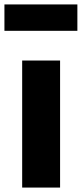

<svg xmlns="http://www.w3.org/2000/svg" viewBox="-34 -846 369 866"><path d="M315 -707V-826H-14V-707ZM237 -573H66V0H237Z"/></svg>

Font: Glow Sans SC Normal ExtraBold
Style: Regular
Weight: 800
Designer: Ryoko NISHIZUKA (kana, bopomofo & ideographs); Paul D. Hunt (Latin, Greek & Cyrillic); Sandoll Communications, Soo-young
Version: Version 0.93